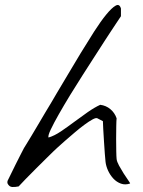

<svg xmlns="http://www.w3.org/2000/svg" viewBox="-20 -767 581 779"><path d="M10.7 -22.5Q9.8 -24.4 9.8 -27.8Q9.8 -31.2 10.7 -33.2Q14.6 -41 23.9 -60.1Q33.2 -79.1 43.5 -100.1Q53.7 -121.1 63.5 -139.6Q73.2 -158.2 77.1 -166Q79.1 -168.9 87.4 -182.6Q95.7 -196.3 107.9 -216.3Q120.1 -236.3 134.3 -260.7Q148.4 -285.2 162.6 -308.6Q176.8 -332 189 -352.5Q201.2 -373 209 -386.7Q228.5 -418.9 254.4 -462.9Q280.3 -506.8 307.6 -551.8Q335 -596.7 361.8 -638.7Q388.7 -680.7 411.1 -708Q433.6 -735.4 449.2 -744.1Q464.8 -752.9 470.7 -732.4V-701.2Q463.9 -690.4 452.1 -673.3Q440.4 -656.2 428.2 -637.2Q416 -618.2 404.3 -600.6Q392.6 -583 386.7 -573.2Q377.9 -559.6 358.4 -529.3Q338.9 -499 314.5 -460.9Q290 -422.9 264.6 -381.3Q239.3 -339.8 218.8 -303.7Q198.2 -267.6 186 -241.7Q173.8 -215.8 176.8 -209Q200.2 -215.8 227.1 -233.9Q253.9 -252 281.2 -272.5Q308.6 -293 335.9 -312Q363.3 -331.1 386.7 -341.8Q410.2 -338.9 427.7 -324.2Q445.3 -309.6 453.1 -287.1Q452.1 -278.3 451.7 -254.4Q451.2 -230.5 451.2 -204.1Q451.2 -177.7 451.7 -154.3Q452.1 -130.9 453.1 -122.1Q454.1 -111.3 462.9 -95.2Q471.7 -79.1 481.9 -63Q492.2 -46.9 500.5 -35.2Q508.8 -23.4 507.8 -22.5Q488.3 -15.6 470.7 -22Q453.1 -28.3 439.9 -42.5Q426.8 -56.6 418.5 -74.7Q410.2 -92.8 408.2 -110.4Q407.2 -119.1 405.3 -143.1Q403.3 -167 401.9 -193.4Q400.4 -219.7 398.9 -243.2Q397.5 -266.6 397.5 -275.4L375 -287.1Q369.1 -290 355 -282.2Q340.8 -274.4 322.3 -260.7Q303.7 -247.1 283.2 -229.5Q262.7 -211.9 244.6 -196.3Q226.6 -180.7 213.9 -168.9Q201.2 -157.2 198.2 -154.3Q190.4 -146.5 169.9 -126.5Q149.4 -106.4 126.5 -83.5Q103.5 -60.5 83.5 -40Q63.5 -19.5 55.7 -10.7Q42 -7.8 29.8 -8.3Q17.6 -8.8 10.7 -22.5Z"/></svg>

Font: Nothing You Could Do
Style: Regular
Weight: 400
Version: Version 1.005